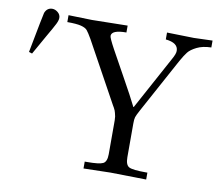

<svg xmlns="http://www.w3.org/2000/svg" viewBox="-77 -792 1016 884"><g transform="rotate(10 430.5 -349.5)"><path d="M26.9 -484.9Q62 -668.9 64 -673.8Q73.7 -698.7 98.1 -699.2Q112.3 -699.2 124.8 -688.7Q137.2 -678.2 137.2 -663.1Q137.2 -651.9 128.7 -634.5Q120.1 -617.2 92.5 -569.6Q64.9 -522 42 -480ZM176.8 -650.9V-683.1L287.1 -680.2L453.1 -683.1V-650.9Q384.3 -650.9 383.8 -623Q383.8 -613.3 409.9 -565.2Q436 -517.1 478.5 -441.2Q521 -365.2 543.9 -318.8H545.9L680.2 -565.9Q696.3 -593.8 695.8 -607.9Q695.8 -645 637.2 -650.9V-683.1L763.2 -680.2L850.1 -683.1V-650.9Q810.1 -649.9 783 -636.5Q755.9 -623 743.9 -607.9Q731.9 -592.8 715.8 -564L577.1 -309.1Q563 -283.2 560.1 -273.7Q557.1 -264.2 557.1 -244.1V-85.9Q557.1 -49.8 574.5 -41Q591.8 -32.2 652.8 -32.2H660.2V0L493.2 -2.9L367.2 0V-32.2H377.9Q435.1 -32.2 452.6 -41Q470.2 -49.8 470.2 -85V-243.2Q470.2 -252.9 469 -261Q467.8 -269 465.3 -277.1Q462.9 -285.2 461.9 -288.1Q460.9 -291 456.1 -300Q451.2 -309.1 450.2 -310.1L294.9 -592.8Q278.8 -620.6 270.5 -630.4Q262.2 -640.1 241.5 -645.5Q220.7 -650.9 176.8 -650.9Z"/></g></svg>

Font: CMU Serif Upright Italic
Style: UprightItalic
Weight: 500
Version: Version 0.7.0